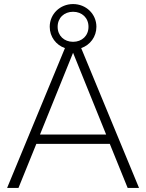

<svg xmlns="http://www.w3.org/2000/svg" viewBox="-20 -926 720 946"><path d="M609 0H665L380 -689C424 -704 455 -745 455 -794C455 -857 404 -906 340 -906C276 -906 225 -857 225 -794C225 -745 256 -704 300 -689L15 0H71L159 -217H521ZM177 -263 340 -666 503 -263ZM264 -794C264 -838 296 -868 340 -868C384 -868 416 -838 416 -794C416 -750 384 -720 340 -720C296 -720 264 -750 264 -794Z"/></svg>

Font: Aspekta 200
Style: Regular
Weight: 200
Designer: Ivo Dolenc
Version: Version 2.000